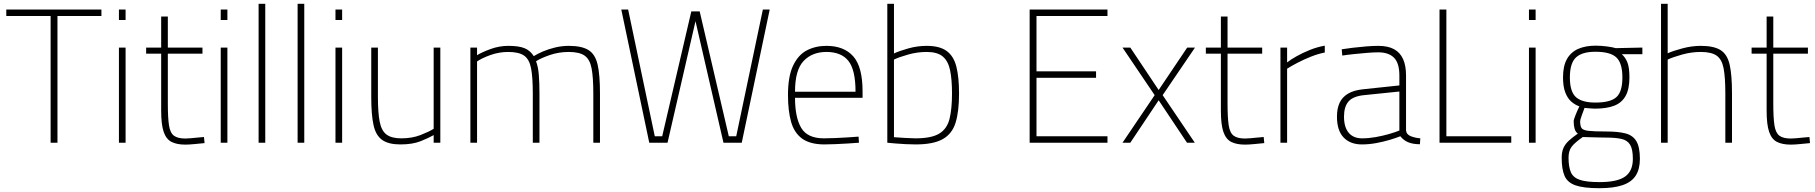

<svg xmlns="http://www.w3.org/2000/svg" viewBox="-20 -750 9538 1009"><path d="M246 0V-666H13V-700H513V-666H282V0Z M605 0V-500H640V0ZM605 -645V-700H640V-645Z M954 10Q909 10 881 -4.5Q853 -19 840 -57.5Q827 -96 827 -168V-468H748V-500H827V-663H862V-500H1044V-468H862V-206Q862 -132 868 -92Q874 -52 894 -37Q914 -22 954 -22Q964 -22 981.5 -23.5Q999 -25 1018 -27Q1037 -29 1052 -30L1055 2Q1034 4 1004 7Q974 10 954 10Z M1140 0V-500H1175V0ZM1140 -645V-700H1175V-645Z M1339 0V-730H1374V0Z M1544 0V-730H1579V0Z M1743 0V-500H1778V0ZM1743 -645V-700H1778V-645Z M2084 9Q2022 9 1988.5 -14.5Q1955 -38 1943 -92.5Q1931 -147 1931 -240V-500H1966V-242Q1966 -160 1975 -112Q1984 -64 2010.5 -43.5Q2037 -23 2089 -23Q2145 -23 2189 -40Q2233 -57 2259 -73V-500H2294V0H2259V-40Q2233 -25 2190.5 -8Q2148 9 2084 9Z M2452 0V-500H2487V-460Q2513 -476 2558.5 -492.5Q2604 -509 2651 -509Q2707 -509 2737 -496.5Q2767 -484 2785 -455Q2804 -467 2833 -479.5Q2862 -492 2897.5 -500.5Q2933 -509 2969 -509Q3037 -509 3072.5 -487Q3108 -465 3120.5 -411Q3133 -357 3133 -260V0H3098V-258Q3098 -343 3089 -390.5Q3080 -438 3052.5 -457.5Q3025 -477 2969 -477Q2916 -477 2868.5 -460.5Q2821 -444 2797 -428Q2808 -400 2811.5 -358Q2815 -316 2815 -260V0H2780V-258Q2780 -343 2771 -390.5Q2762 -438 2734.5 -457.5Q2707 -477 2651 -477Q2602 -477 2556.5 -460.5Q2511 -444 2487 -427V0Z M3392 0 3245 -700H3281L3421 -34H3460L3613 -690H3657L3810 -34H3849L3989 -700H4025L3878 0H3782L3631 -656H3639L3488 0Z M4309 9Q4235 8 4194 -22.5Q4153 -53 4137 -111Q4121 -169 4121 -250Q4121 -349 4148 -405.5Q4175 -462 4220.5 -485.5Q4266 -509 4323 -509Q4415 -509 4464 -454Q4513 -399 4513 -269V-236H4158Q4158 -133 4190.5 -78Q4223 -23 4310 -23Q4336 -23 4369 -24.5Q4402 -26 4435 -28Q4468 -30 4492 -32L4494 0Q4470 2 4437 4Q4404 6 4370 7.5Q4336 9 4309 9ZM4158 -268H4476Q4476 -383 4438.5 -430Q4401 -477 4323 -477Q4248 -477 4203 -429.5Q4158 -382 4158 -268Z M4792 9Q4767 9 4739 7.5Q4711 6 4686 4Q4661 2 4643 0V-730H4678V-469Q4705 -482 4753 -495.5Q4801 -509 4850 -509Q4918 -509 4955 -482Q4992 -455 5006 -399.5Q5020 -344 5020 -258Q5020 -165 5002 -106Q4984 -47 4934.5 -19Q4885 9 4792 9ZM4791 -23Q4875 -23 4916 -48Q4957 -73 4970 -125.5Q4983 -178 4983 -258Q4983 -332 4973 -380.5Q4963 -429 4934.5 -453Q4906 -477 4850 -477Q4801 -477 4753 -463.5Q4705 -450 4678 -437V-29Q4704 -27 4738 -25Q4772 -23 4791 -23Z M5391 0V-700H5800V-666H5427V-375H5740V-341H5427V-34H5800V0Z M5879 0 6048 -250 5879 -500H5920L6069 -277L6219 -500H6260L6090 -250L6259 0H6218L6069 -223L5920 0Z M6523 10Q6478 10 6450 -4.5Q6422 -19 6409 -57.5Q6396 -96 6396 -168V-468H6317V-500H6396V-663H6431V-500H6613V-468H6431V-206Q6431 -132 6437 -92Q6443 -52 6463 -37Q6483 -22 6523 -22Q6533 -22 6550.5 -23.5Q6568 -25 6587 -27Q6606 -29 6621 -30L6624 2Q6603 4 6573 7Q6543 10 6523 10Z M6709 0V-500H6744V-422Q6763 -437 6794 -454.5Q6825 -472 6863.5 -487.5Q6902 -503 6942 -510V-474Q6906 -467 6868.5 -452Q6831 -437 6798.5 -420Q6766 -403 6744 -389V0Z M7137 9Q7076 9 7041 -27.5Q7006 -64 7006 -137Q7006 -180 7020 -210Q7034 -240 7064.5 -258Q7095 -276 7144 -281L7334 -301V-353Q7334 -418 7306 -446.5Q7278 -475 7223 -475Q7197 -475 7162 -472Q7127 -469 7093 -465.5Q7059 -462 7034 -458L7031 -491Q7055 -495 7089 -499Q7123 -503 7158.5 -506Q7194 -509 7223 -509Q7274 -509 7306 -491.5Q7338 -474 7353.5 -439.5Q7369 -405 7369 -353V-65Q7371 -43 7394.5 -34Q7418 -25 7444 -23L7442 8Q7425 8 7409 5.5Q7393 3 7379 -3Q7367 -8 7357 -16Q7347 -24 7339 -34Q7317 -25 7283.5 -15Q7250 -5 7212 2Q7174 9 7137 9ZM7138 -23Q7173 -23 7209.5 -29.5Q7246 -36 7279 -45.5Q7312 -55 7334 -64V-269L7148 -250Q7090 -244 7066.5 -216.5Q7043 -189 7043 -137Q7043 -82 7067.5 -52.5Q7092 -23 7138 -23Z M7545 0V-700H7581V-34H7922V0Z M8015 0V-500H8050V0ZM8015 -645V-700H8050V-645Z M8385 239Q8302 239 8259.5 224Q8217 209 8202 174Q8187 139 8187 80Q8187 47 8197 26Q8207 5 8226 -12Q8245 -29 8272 -48Q8260 -56 8255 -73Q8250 -90 8250 -113Q8250 -121 8260 -146Q8270 -171 8280 -191Q8257 -199 8237.5 -216Q8218 -233 8206 -264Q8194 -295 8194 -343Q8194 -403 8214.5 -439.5Q8235 -476 8273.5 -493Q8312 -510 8365 -510Q8394 -510 8424.5 -506Q8455 -502 8471 -497L8611 -500V-465H8503Q8522 -448 8532.5 -421.5Q8543 -395 8543 -343Q8543 -282 8523 -246Q8503 -210 8463 -194.5Q8423 -179 8361 -179Q8355 -179 8335.5 -180.5Q8316 -182 8307 -183Q8300 -164 8292 -142Q8284 -120 8284 -113Q8284 -89 8291 -77.5Q8298 -66 8327 -62.5Q8356 -59 8421 -59Q8483 -59 8522 -49Q8561 -39 8579.5 -8Q8598 23 8598 85Q8598 139 8576 173Q8554 207 8507 223Q8460 239 8385 239ZM8386 207Q8479 207 8520 178Q8561 149 8561 85Q8561 34 8546.5 10.5Q8532 -13 8501 -20Q8470 -27 8419 -27Q8409 -27 8389.5 -27.5Q8370 -28 8349 -28.5Q8328 -29 8313.5 -29.5Q8299 -30 8298 -30Q8255 0 8239 21.5Q8223 43 8223 79Q8223 126 8235 154.5Q8247 183 8282 195Q8317 207 8386 207ZM8364 -211Q8443 -211 8474.5 -239.5Q8506 -268 8506 -343Q8506 -418 8474.5 -448Q8443 -478 8364 -478Q8294 -478 8262 -448Q8230 -418 8230 -343Q8230 -268 8262 -239.5Q8294 -211 8364 -211Z M8709 0V-730H8744V-470Q8773 -483 8822 -496Q8871 -509 8918 -509Q8986 -509 9021.5 -487Q9057 -465 9069.5 -411Q9082 -357 9082 -260V0H9047V-258Q9047 -343 9038 -390.5Q9029 -438 9001.5 -457.5Q8974 -477 8918 -477Q8869 -477 8820.5 -463.5Q8772 -450 8744 -437V0Z M9391 10Q9346 10 9318 -4.5Q9290 -19 9277 -57.5Q9264 -96 9264 -168V-468H9185V-500H9264V-663H9299V-500H9481V-468H9299V-206Q9299 -132 9305 -92Q9311 -52 9331 -37Q9351 -22 9391 -22Q9401 -22 9418.5 -23.5Q9436 -25 9455 -27Q9474 -29 9489 -30L9492 2Q9471 4 9441 7Q9411 10 9391 10Z"/></svg>

Font: TitilliumWeb ExtraLight
Style: Regular
Weight: 400
Designer: Mohamed Gaber, Accademia di Belle Arti di Urbino and others
Foundry: Kief Type Foundry, Accademia di Belle Arti di Urbino and others
Version: Version 3.000; ttfautohint (v1.8.2)